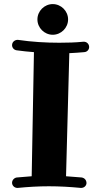

<svg xmlns="http://www.w3.org/2000/svg" viewBox="-20 -912 492 939"><path d="M416 -682C416 -696 405 -708 390 -708C389 -708 389 -708 388 -708C349 -704 310 -703 270 -703C204 -703 136 -707 68 -717C67 -717 66 -717 65 -717C54 -717 39 -708 39 -691C39 -679 48 -668 61 -666C90 -662 118 -659 146 -657L135 -50C111 -48 86 -46 62 -44C49 -42 39 -31 39 -18C39 -5 50 7 65 7C66 7 66 7 67 7C117 2 168 -1 219 -1C271 -1 323 2 375 7C376 7 377 7 377 7C390 7 402 -2 403 -16C403 -30 395 -41 380 -44C354 -46 328 -48 303 -50L319 -652C344 -653 368 -655 392 -657C406 -658 416 -669 416 -682ZM313 -817C313 -858 279 -892 238 -892C197 -892 163 -858 163 -817C163 -776 197 -742 238 -742C279 -742 313 -776 313 -817Z"/></svg>

Font: Ribeye
Style: Regular
Weight: 400
Designer: Astigmatic (AOETI)
Foundry: Astigmatic (AOETI)
Version: Version 1.000